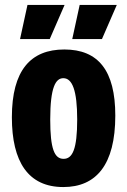

<svg xmlns="http://www.w3.org/2000/svg" viewBox="-20 -742 514 776"><path d="M181 -584 241 -722H91L61 -584ZM392 -584 452 -722H302L272 -584ZM236 14C368 14 446 -75 446 -275C446 -457 377 -542 240 -542C104 -542 28 -458 28 -268C28 -88 94 14 236 14ZM237 -100C200 -100 183 -140 183 -259C183 -390 205 -426 236 -426C272 -426 292 -377 292 -259C292 -139 273 -100 237 -100Z"/></svg>

Font: Bricolage Grotesque 10pt Condensed ExtraBold
Style: Regular
Weight: 800
Width: 3
Designer: Mathieu Triay
Foundry: Atelier Triay
Version: Version 1.000;gftools[0.9.29]